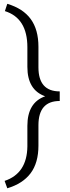

<svg xmlns="http://www.w3.org/2000/svg" viewBox="-20 -800 370 1017"><path d="M4.4 158.2Q123 118.7 125 -23.9V-133.3Q125 -256.8 219.2 -290Q125 -323.2 125 -445.8V-549.8Q125 -704.1 5.9 -741.2L18.6 -779.8Q102.1 -754.9 142.8 -699Q183.6 -643.1 183.6 -552.2V-443.4Q183.6 -315.9 296.4 -315.9V-265.1Q183.6 -265.1 183.6 -136.7V-28.8Q183.6 62.5 142.1 117.7Q100.6 172.9 18.6 197.3Z"/></svg>

Font: Vazir Thin
Style: Thin
Weight: 100
Designer: Saber Rastikerdar
Foundry: Saber Rastikerdar
Version: Version 30.0.0